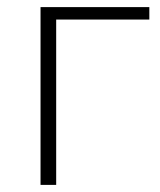

<svg xmlns="http://www.w3.org/2000/svg" viewBox="-20 -520 450 540"><path d="M94 -465V0H138V-465H400V-500H94Z"/></svg>

Font: Perun ExtraLight
Style: Regular
Weight: 200
Foundry: Copyright (c) Stefan Peev, Context Ltd, 2016
Version: Version 1.089